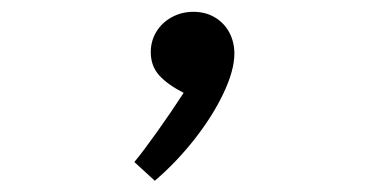

<svg xmlns="http://www.w3.org/2000/svg" viewBox="-20 -160 640 333"><path d="M298.5 1Q271 -13 256.2 -29.2Q241.5 -45.5 241.5 -69.5Q241.5 -89 251.2 -105Q261 -121 278 -130.2Q295 -139.5 315.5 -139.5Q336.5 -139.5 352.8 -129.8Q369 -120 377.8 -103.5Q386.5 -87 386.5 -67Q386.5 -38.5 368.2 0.5Q350 39.5 318.5 80Q287 120.5 248.5 153.5L213 121Q228 103 252.8 68.2Q277.5 33.5 298.5 1Z"/></svg>

Font: JuliaMono Light
Style: Italic
Weight: 300
Italic angle: -9°
Monospace: yes
Designer: cormullion
Foundry: corm
Version: Version 0.054; ttfautohint (v1.8.4)